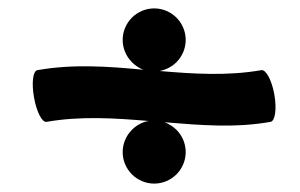

<svg xmlns="http://www.w3.org/2000/svg" viewBox="-20 -495 715 457"><path d="M91 -205C171 -219 252 -214 334 -207C319 -205 305 -197 294 -186C280 -172 272 -153 272 -133C272 -113 280 -94 294 -80C308 -66 327 -58 347 -58C367 -58 386 -66 400 -80C414 -94 422 -113 422 -133C422 -153 414 -172 400 -186C392 -194 382 -200 372 -204C456 -197 541 -190 624 -205C635 -207 639 -236 633 -270C627 -304 613 -330 602 -328C522 -314 441 -319 360 -326C375 -329 389 -336 400 -347C414 -361 422 -380 422 -400C422 -420 414 -439 400 -453C386 -467 367 -475 347 -475C327 -475 308 -467 294 -453C280 -439 272 -420 272 -400C272 -380 280 -361 294 -347C302 -339 311 -333 321 -329C237 -337 153 -343 69 -328C58 -326 55 -297 61 -263C67 -229 80 -203 91 -205Z"/></svg>

Font: Nupuram
Style: Bold
Weight: 700
Designer: Santhosh Thottingal (santhosh.thottingal@gmail.com)
Foundry: SMC
Version: Version 1.000